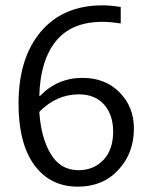

<svg xmlns="http://www.w3.org/2000/svg" viewBox="-20 -699 559 719"><path d="M432.1 -611.1Q391.4 -617.3 364.2 -617.3Q248.1 -617.3 189.5 -545.1Q130.9 -472.8 127.2 -340.7L129.6 -339.5Q195.1 -407.4 288.9 -407.4Q374.1 -407.4 427.8 -353.1Q481.5 -298.8 481.5 -217.3Q481.5 -125.9 423.5 -63Q365.4 0 271.6 0Q167.9 0 108.6 -80.9Q49.4 -161.7 49.4 -311.1Q49.4 -481.5 132.7 -580.2Q216 -679 364.2 -679Q393.8 -679 432.1 -672.8ZM127.2 -280.2Q133.3 -184 169.8 -122.8Q206.2 -61.7 274.1 -61.7Q330.9 -61.7 367.3 -100Q403.7 -138.3 403.7 -206.2Q403.7 -269.1 369.8 -307.4Q335.8 -345.7 275.3 -345.7Q191.4 -345.7 127.2 -280.2Z"/></svg>

Font: Slabo 27px
Style: Regular
Weight: 400
Version: Version 1.02 Build 003a